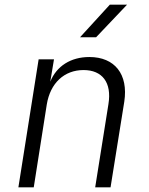

<svg xmlns="http://www.w3.org/2000/svg" viewBox="-20 -805 640 825"><path d="M324 -645H393L526 -785H452ZM59 0H125L181 -356C196 -448 256 -504 339 -504C419 -504 461 -451 446 -358L389 0H455L514 -368C532 -486 473 -560 364 -560C284 -560 223 -521 196 -454L212 -550H146Z"/></svg>

Font: JetBrains Mono ExtraLight
Style: Italic
Weight: 240
Italic angle: -9°
Monospace: yes
Designer: Philipp Nurullin, Konstantin Bulenkov
Foundry: JetBrains
Version: Version 2.305